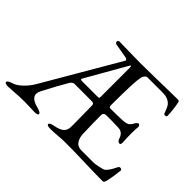

<svg xmlns="http://www.w3.org/2000/svg" viewBox="-138 -893 1138 1138"><g transform="rotate(45 430.5 -324.0)"><path d="M454 -267Q454 -276 450 -280.5Q446 -285 432 -285H291Q273 -285 261 -262Q225 -201 179 -112Q148 -51 235 -30Q268 -21 268 -10Q268 1 239 1Q235 1 196 -0.5Q157 -2 132 -1Q111 -1 75 2Q39 5 24 5Q-5 5 -5 -6Q-5 -18 28 -28Q53 -35 82 -62.5Q111 -90 132 -126Q168 -188 265 -354Q362 -520 405 -594Q409 -600 403.5 -605Q398 -610 388 -611L300 -626Q292 -629 290 -635Q288 -641 291.5 -646Q295 -651 300 -651Q318 -651 378 -649.5Q438 -648 475 -648Q527 -648 599.5 -649.5Q672 -651 723 -652Q774 -653 784 -653Q801 -653 802 -644Q813 -586 814 -541Q814 -532 800 -532Q792 -532 789 -542Q777 -578 766 -591Q742 -618 699 -618H568Q560 -618 552.5 -609.5Q545 -601 543 -592Q537 -563 535 -520Q532 -448 532 -354Q532 -332 542 -332Q598 -332 646 -334Q678 -336 690 -347Q701 -357 707 -371Q709 -375 715.5 -381.5Q722 -388 725 -388Q729 -388 734 -383Q739 -378 738 -372Q733 -322 738 -240Q738 -223 729 -223Q713 -223 706 -246Q694 -283 659 -285Q617 -287 556 -287Q531 -287 532 -262Q532 -198 535 -113Q536 -79 551 -57Q566 -35 598 -35H702Q710 -35 740 -41Q770 -47 778 -53Q797 -68 820 -116Q825 -126 834 -126Q840 -125 844 -122Q848 -119 847 -114Q841 -56 830 -12Q826 5 816 5Q754 5 648.5 1.5Q543 -2 492 -1Q471 -1 438 2Q405 5 377 5Q348 5 348 -6Q348 -18 381 -24Q421 -31 439 -47.5Q457 -64 456 -99Q454 -209 454 -267ZM438 -581Q375 -472 302 -343Q296 -333 298.5 -330.5Q301 -328 314 -328H438Q450 -328 452 -330Q454 -332 454 -343V-580Q454 -598 451 -598Q447 -598 438 -581Z"/></g></svg>

Font: EB Garamond
Style: SC
Weight: 400
Version: Version 000.010